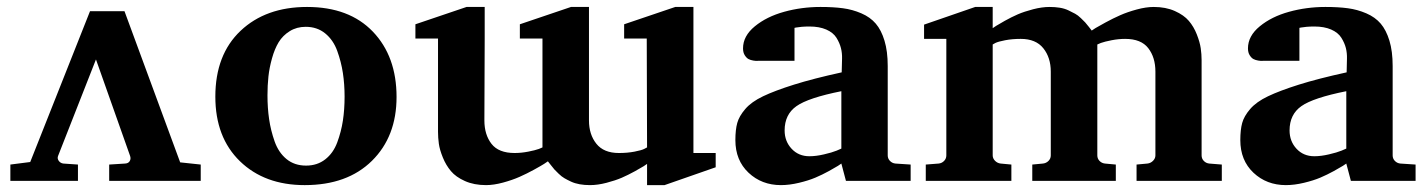

<svg xmlns="http://www.w3.org/2000/svg" viewBox="-20 -520 4106 552"><path d="M9.8 -46.9 66.9 -54.2 238.8 -487.8H337.9L498 -53.2L557.1 -46.9V0H293.9V-46.9L339.8 -49.8Q349.1 -50.3 353 -56.9Q356.9 -63.5 354 -71.8L255.9 -349.1L147 -71.8Q144 -64.5 148.9 -57.6Q153.8 -50.8 162.1 -49.8L204.1 -46.9V0H9.8Z M1120.1 -241.2Q1120.1 -127.4 1049.3 -57.6Q978.5 12.2 856 12.2Q740.7 12.2 669.9 -56.4Q599.1 -125 599.1 -242.2Q599.1 -362.8 671.6 -431.4Q744.1 -500 862.8 -500Q983.9 -500 1052 -429Q1120.1 -357.9 1120.1 -241.2ZM970.7 -242.2Q970.7 -277.8 965.8 -310.1Q960.9 -342.3 949.5 -373.8Q938 -405.3 914.8 -424.1Q891.6 -442.9 858.9 -442.9Q833 -442.9 813 -430.4Q793 -418 781.2 -398.7Q769.5 -379.4 762 -352.3Q754.4 -325.2 751.7 -299.8Q749 -274.4 749 -246.1Q749 -209.5 753.7 -177.5Q758.3 -145.5 769.5 -113.5Q780.8 -81.5 803.7 -62.7Q826.7 -43.9 859.9 -43.9Q892.1 -43.9 915 -61.8Q938 -79.6 949.5 -110.4Q960.9 -141.1 965.8 -173.1Q970.7 -205.1 970.7 -242.2Z M1973.6 -500V-409.2V-80.1H2037.6V-39.1L1890.6 12.2H1840.3V-48.8Q1836.9 -46.4 1830.6 -42.2Q1824.2 -38.1 1805.2 -27.6Q1786.1 -17.1 1767.6 -9Q1749 -1 1723.6 5.6Q1698.2 12.2 1676.3 12.2Q1660.6 12.2 1646.7 9.8Q1632.8 7.3 1621.8 2.2Q1610.8 -2.9 1602.8 -7.6Q1594.7 -12.2 1586.2 -20.5Q1577.6 -28.8 1574 -32.7Q1570.3 -36.6 1563.5 -45.7Q1556.6 -54.7 1555.2 -56.2Q1551.3 -53.2 1543.9 -48.6Q1536.6 -43.9 1515.4 -32.2Q1494.1 -20.5 1473.6 -11.5Q1453.1 -2.4 1426.3 4.9Q1399.4 12.2 1377.4 12.2Q1342.8 12.2 1316.7 0.5Q1290.5 -11.2 1276.4 -28.1Q1262.2 -44.9 1253.2 -67.1Q1244.1 -89.4 1241.7 -106.7Q1239.3 -124 1239.3 -141.1V-409.2H1174.3V-450.2L1321.3 -500H1373.5V-409.2L1372.6 -173.8Q1372.6 -132.8 1393.1 -106.4Q1413.6 -80.1 1459.5 -80.1Q1478.5 -80.1 1498.5 -84Q1518.6 -87.9 1529.3 -91.8L1539.6 -96.2V-409.2H1474.6V-450.2L1621.6 -500H1673.3V-409.2V-173.8Q1673.3 -133.3 1694.6 -106.7Q1715.8 -80.1 1759.3 -80.1Q1783.7 -80.1 1804 -84Q1824.2 -87.9 1832 -91.8L1840.3 -96.2L1839.4 -409.2H1774.4V-450.2L1921.4 -500Z M2598.1 0H2412.1L2398.9 -49.8Q2395.5 -47.4 2389.2 -43.2Q2382.8 -39.1 2363.3 -28.3Q2343.8 -17.6 2324.2 -9.3Q2304.7 -1 2277.1 5.6Q2249.5 12.2 2225.1 12.2Q2169.9 12.2 2132.1 -23.4Q2094.2 -59.1 2094.2 -117.2Q2094.2 -147 2099.6 -166.5Q2105 -186 2122.6 -206.5Q2140.1 -227.1 2173.8 -243.2Q2207.5 -259.3 2262.5 -276.6Q2317.4 -293.9 2399.9 -312L2400.9 -351.1Q2401.4 -367.2 2397.7 -381.8Q2394 -396.5 2384.8 -411.4Q2375.5 -426.3 2355.5 -435.1Q2335.4 -443.8 2307.1 -443.8Q2295.4 -443.8 2284.7 -442.9Q2273.9 -441.9 2269 -440.9L2264.2 -439.9V-345.2H2161.1Q2159.2 -345.2 2156.2 -345Q2153.3 -344.7 2145.5 -345.9Q2137.7 -347.2 2131.8 -350.3Q2126 -353.5 2121.1 -361.3Q2116.2 -369.1 2116.2 -380.9Q2116.2 -416.5 2150.1 -444.3Q2184.1 -472.2 2234.4 -486.1Q2284.7 -500 2338.9 -500Q2376 -500 2403.3 -496.3Q2430.7 -492.7 2456.3 -481.7Q2481.9 -470.7 2497.8 -452.1Q2513.7 -433.6 2522.9 -403.1Q2532.2 -372.6 2532.2 -330.1V-73.2Q2532.2 -64 2538.6 -57.4Q2544.9 -50.8 2554.2 -49.8L2598.1 -46.9ZM2398.9 -92.8V-257.8Q2303.7 -238.8 2269.8 -214.8Q2235.8 -190.9 2235.8 -145Q2235.8 -113.8 2255.9 -92.3Q2275.9 -70.8 2307.1 -70.8Q2326.2 -70.8 2349.1 -76.2Q2372.1 -81.5 2385.3 -86.9Z M3492.7 0H3247.6V-46.9L3278.8 -49.8Q3288.1 -50.8 3294.9 -57.6Q3301.8 -64.5 3301.8 -73.2V-314Q3301.8 -355 3281.2 -381.6Q3260.7 -408.2 3214.8 -408.2Q3195.8 -408.2 3175.8 -404.3Q3155.8 -400.4 3145 -396.5L3134.8 -392.1V-73.2Q3134.8 -64 3141.1 -57.4Q3147.5 -50.8 3156.7 -49.8L3188 -46.9V0H2947.8V-46.9L2978.5 -49.8Q2987.8 -50.8 2994.4 -57.4Q3001 -64 3001 -73.2V-314Q3001 -354.5 2979.5 -381.3Q2958 -408.2 2914.6 -408.2Q2890.1 -408.2 2869.9 -404.3Q2849.6 -400.4 2841.8 -396.5L2834 -392.1V-73.2Q2834 -64.5 2840.8 -57.6Q2847.7 -50.8 2856.9 -49.8L2887.7 -46.9V0H2641.6V-46.9L2678.7 -49.8Q2688 -50.8 2694.3 -57.4Q2700.7 -64 2700.7 -73.2V-408.2H2636.7V-449.2L2783.7 -500H2834V-439Q2837.4 -441.4 2843.8 -445.6Q2850.1 -449.7 2868.9 -460.2Q2887.7 -470.7 2906.2 -478.8Q2924.8 -486.8 2950.2 -493.4Q2975.6 -500 2997.6 -500Q3013.2 -500 3026.9 -497.8Q3040.5 -495.6 3051.8 -490.2Q3063 -484.9 3071 -480.5Q3079.1 -476.1 3087.6 -467.8Q3096.2 -459.5 3099.9 -455.6Q3103.5 -451.7 3110.6 -442.6Q3117.7 -433.6 3118.7 -432.1Q3122.6 -435.1 3129.9 -439.5Q3137.2 -443.8 3158.7 -455.6Q3180.2 -467.3 3200.7 -476.3Q3221.2 -485.4 3248 -492.7Q3274.9 -500 3296.9 -500Q3331.5 -500 3357.7 -488.3Q3383.8 -476.6 3397.9 -460Q3412.1 -443.4 3420.9 -420.9Q3429.7 -398.4 3432.1 -381.3Q3434.6 -364.3 3434.6 -347.2V-73.2Q3434.6 -64 3440.9 -57.4Q3447.3 -50.8 3456.5 -49.8L3492.7 -46.9Z M4049.8 0H3863.8L3850.6 -49.8Q3847.2 -47.4 3840.8 -43.2Q3834.5 -39.1 3814.9 -28.3Q3795.4 -17.6 3775.9 -9.3Q3756.3 -1 3728.8 5.6Q3701.2 12.2 3676.8 12.2Q3621.6 12.2 3583.7 -23.4Q3545.9 -59.1 3545.9 -117.2Q3545.9 -147 3551.3 -166.5Q3556.6 -186 3574.2 -206.5Q3591.8 -227.1 3625.5 -243.2Q3659.2 -259.3 3714.1 -276.6Q3769 -293.9 3851.6 -312L3852.5 -351.1Q3853 -367.2 3849.4 -381.8Q3845.7 -396.5 3836.4 -411.4Q3827.1 -426.3 3807.1 -435.1Q3787.1 -443.8 3758.8 -443.8Q3747.1 -443.8 3736.3 -442.9Q3725.6 -441.9 3720.7 -440.9L3715.8 -439.9V-345.2H3612.8Q3610.8 -345.2 3607.9 -345Q3605 -344.7 3597.2 -345.9Q3589.4 -347.2 3583.5 -350.3Q3577.6 -353.5 3572.8 -361.3Q3567.9 -369.1 3567.9 -380.9Q3567.9 -416.5 3601.8 -444.3Q3635.7 -472.2 3686 -486.1Q3736.3 -500 3790.5 -500Q3827.6 -500 3855 -496.3Q3882.3 -492.7 3908 -481.7Q3933.6 -470.7 3949.5 -452.1Q3965.3 -433.6 3974.6 -403.1Q3983.9 -372.6 3983.9 -330.1V-73.2Q3983.9 -64 3990.2 -57.4Q3996.6 -50.8 4005.9 -49.8L4049.8 -46.9ZM3850.6 -92.8V-257.8Q3755.4 -238.8 3721.4 -214.8Q3687.5 -190.9 3687.5 -145Q3687.5 -113.8 3707.5 -92.3Q3727.5 -70.8 3758.8 -70.8Q3777.8 -70.8 3800.8 -76.2Q3823.7 -81.5 3836.9 -86.9Z"/></svg>

Font: Veleka
Style: Bold
Weight: 700
Designer: Stefan Peev, Context Ltd, 2016; SIL International, 1997-2014.
Foundry: Stefan Peev, Context Ltd, 2016
Version: Version 1.000